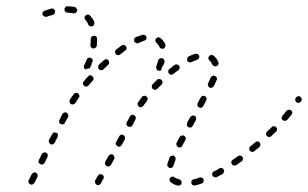

<svg xmlns="http://www.w3.org/2000/svg" viewBox="-20 -575 974 607"><path d="M546 12Q548 11 550 10Q552 9 553 8Q554 6 554 4Q555 0 553 -3Q551 -7 547 -8Q538 -10 532 -14Q529 -17 525 -17Q521 -16 518 -13Q517 -12 516 -10Q516 -8 516 -6Q516 -4 517 -2Q518 0 520 1Q528 8 542 12Q544 12 546 12ZM623 0Q625 -3 624 -7Q623 -9 622 -11Q621 -12 619 -13Q617 -14 615 -14Q613 -14 611 -14Q602 -10 593 -8Q589 -8 586 -4Q584 -1 585 3Q585 5 586 7Q588 9 589 10Q591 11 593 11Q595 12 597 11Q607 9 618 5Q622 4 623 0ZM301 1Q301 1 301 1L299 5Q297 8 293 10Q289 11 285 9Q282 7 281 3Q279 -1 281 -5L289 -19Q291 -23 295 -24Q299 -25 303 -23Q305 -22 306 -21Q307 -19 308 -17Q308 -15 308 -13Q308 -11 307 -10L301 0Q301 1 301 1ZM99 -23Q97 -27 94 -29Q92 -30 90 -30Q88 -30 86 -29Q84 -29 83 -27Q81 -26 80 -24L71 -6Q69 -2 70 2Q72 6 75 7Q77 8 79 9Q81 9 83 8Q85 7 86 6Q88 5 89 3L98 -15Q100 -19 99 -23ZM688 -32Q690 -36 687 -39Q686 -41 685 -42Q683 -43 681 -44Q679 -44 677 -44Q675 -44 674 -43Q665 -37 656 -33Q654 -32 653 -31Q652 -29 651 -27Q651 -25 651 -23Q651 -21 652 -19Q654 -16 658 -15Q662 -13 665 -15Q674 -20 684 -25Q687 -28 688 -32ZM509 -52Q509 -50 510 -49Q511 -47 513 -46Q514 -45 516 -44Q520 -43 524 -45Q527 -47 528 -51Q531 -60 535 -70Q535 -71 535 -73Q535 -75 535 -77Q534 -79 532 -80Q531 -82 529 -83Q525 -84 521 -82Q518 -81 516 -77Q512 -66 509 -56Q509 -54 509 -52ZM341 -80Q340 -84 337 -86Q335 -87 333 -87Q331 -87 329 -87Q327 -86 326 -85Q324 -83 323 -82L313 -64Q311 -60 312 -56Q314 -52 317 -50Q319 -49 321 -49Q323 -49 325 -49Q327 -50 328 -51Q330 -52 331 -54L341 -72Q343 -76 341 -80ZM747 -68Q748 -70 748 -72Q748 -74 748 -76Q747 -78 746 -79Q745 -81 743 -82Q741 -83 739 -83Q738 -84 736 -83Q734 -83 732 -81Q724 -75 716 -70Q714 -68 713 -67Q712 -65 711 -63Q711 -61 712 -59Q712 -57 713 -56Q715 -52 720 -52Q724 -51 727 -53Q735 -59 744 -65Q746 -66 747 -68ZM131 -82Q131 -84 131 -86Q130 -88 129 -90Q128 -91 126 -92Q122 -94 118 -93Q114 -91 112 -88L103 -69Q101 -66 102 -62Q104 -58 107 -56Q109 -55 111 -55Q113 -55 115 -55Q117 -56 118 -57Q120 -59 121 -60L130 -79Q131 -80 131 -82ZM803 -117Q804 -121 801 -124Q800 -126 798 -127Q796 -128 794 -128Q792 -128 790 -127Q788 -127 787 -125Q779 -119 771 -112Q770 -111 769 -109Q768 -107 768 -105Q768 -103 768 -102Q769 -100 770 -98Q773 -95 777 -95Q781 -94 784 -97Q792 -103 800 -110Q803 -113 803 -117ZM538 -116Q539 -112 543 -110Q544 -109 546 -109Q548 -109 550 -109Q552 -110 554 -111Q555 -112 556 -114L566 -132Q568 -136 567 -140Q565 -144 562 -146Q560 -147 558 -147Q556 -147 554 -146Q552 -146 551 -145Q549 -143 548 -142L538 -123Q537 -120 538 -116ZM375 -142Q374 -146 370 -148Q369 -149 367 -149Q365 -150 363 -149Q361 -149 359 -147Q358 -146 357 -144L347 -126Q345 -123 346 -119Q348 -115 351 -113Q353 -112 355 -111Q357 -111 359 -112Q361 -112 362 -114Q364 -115 365 -117L375 -135Q376 -138 375 -142ZM163 -150Q162 -154 158 -155Q154 -157 150 -156Q147 -155 145 -151L135 -133Q133 -129 135 -125Q136 -121 140 -119Q143 -117 147 -119Q151 -120 153 -124L162 -142Q164 -146 163 -150ZM856 -166Q856 -170 853 -173Q850 -176 846 -176Q841 -176 839 -173Q831 -166 824 -159Q821 -156 821 -152Q821 -148 824 -145Q825 -143 827 -143Q829 -142 831 -142Q833 -142 834 -142Q836 -143 838 -145Q845 -152 853 -159Q856 -162 856 -166ZM572 -188V-186Q571 -184 571 -182Q570 -180 571 -179Q572 -177 573 -175Q574 -174 576 -173Q580 -171 584 -172Q587 -173 589 -177L590 -178L599 -195Q601 -199 600 -203Q599 -207 595 -209Q591 -211 587 -209Q583 -208 581 -204ZM409 -205Q408 -209 404 -211Q403 -212 401 -212Q399 -212 397 -212Q395 -211 393 -210Q392 -209 391 -207L381 -189Q379 -185 380 -181Q381 -177 385 -175Q387 -174 389 -174Q391 -174 393 -174Q395 -175 396 -176Q398 -177 399 -179L408 -197Q410 -201 409 -205ZM195 -213Q194 -217 190 -219Q187 -221 183 -219Q179 -218 177 -214L168 -196Q166 -192 167 -188Q168 -184 172 -183Q176 -181 180 -182Q184 -183 185 -187L195 -205Q197 -209 195 -213ZM903 -215Q904 -217 904 -219Q904 -221 903 -223Q902 -225 900 -226Q897 -229 893 -228Q889 -228 886 -225Q880 -217 873 -209Q872 -208 871 -206Q870 -204 870 -202Q871 -200 871 -198Q872 -197 874 -195Q877 -193 881 -193Q885 -193 888 -196Q895 -204 901 -212Q903 -214 903 -215ZM612 -263 605 -249Q604 -247 604 -245Q604 -243 604 -241Q605 -240 606 -238Q607 -236 609 -236Q611 -235 613 -234Q615 -234 617 -235Q619 -235 620 -237Q622 -238 623 -240L630 -254L632 -258Q634 -261 633 -265Q632 -269 628 -271Q624 -273 620 -272Q617 -271 615 -267ZM447 -264Q446 -268 443 -270Q439 -273 435 -272Q431 -272 429 -269Q422 -260 416 -251Q414 -248 415 -244Q416 -240 419 -238Q421 -236 423 -236Q425 -236 426 -236Q428 -236 430 -238Q432 -239 433 -240Q438 -248 445 -256Q447 -260 447 -264ZM231 -273Q230 -277 227 -280Q223 -282 219 -281Q215 -281 213 -277Q206 -268 201 -260Q199 -256 200 -252Q201 -248 204 -246Q208 -244 212 -245Q216 -246 218 -249Q223 -257 229 -266Q232 -269 231 -273ZM933 -264Q932 -268 928 -270Q927 -271 925 -271Q923 -271 921 -270Q919 -270 917 -268Q916 -267 915 -265L914 -264Q912 -261 914 -257Q915 -253 918 -251Q920 -250 922 -250Q924 -249 926 -250Q928 -251 929 -252Q931 -253 932 -255L933 -256Q935 -260 933 -264ZM494 -315Q494 -319 491 -322Q488 -325 484 -325Q480 -326 477 -323Q469 -315 462 -308Q459 -305 460 -301Q460 -296 463 -294Q466 -291 470 -291Q474 -291 477 -294Q484 -301 491 -308Q494 -311 494 -315ZM637 -308Q637 -306 638 -304Q638 -302 640 -301Q641 -299 643 -298Q646 -296 650 -298Q654 -299 656 -303Q661 -313 665 -322Q666 -324 666 -326Q666 -328 665 -330Q664 -332 663 -333Q661 -334 659 -335Q656 -337 652 -335Q648 -334 646 -330Q643 -322 638 -312Q637 -310 637 -308ZM276 -327Q275 -331 272 -334Q269 -337 265 -337Q261 -337 258 -333Q251 -326 245 -318Q242 -315 242 -310Q243 -306 246 -304Q249 -301 253 -301Q257 -302 260 -305Q266 -312 273 -320Q276 -323 276 -327ZM548 -360Q549 -364 546 -367Q544 -371 540 -371Q536 -372 532 -370Q524 -364 516 -357Q514 -356 513 -354Q512 -352 512 -350Q512 -348 512 -346Q513 -344 514 -343Q515 -341 517 -340Q519 -339 521 -339Q523 -339 525 -339Q526 -340 528 -341Q536 -348 544 -353Q547 -356 548 -360ZM475 -357Q473 -361 474 -365Q478 -375 480 -384Q481 -388 485 -390Q489 -392 493 -391Q497 -389 499 -386Q501 -382 500 -378Q499 -374 497 -370Q495 -368 494 -365Q490 -360 490 -353Q488 -352 485 -351Q483 -351 480 -352Q476 -353 475 -357ZM325 -377Q325 -381 323 -384Q320 -387 316 -388Q312 -388 309 -385Q301 -378 293 -371Q291 -368 290 -363Q290 -359 293 -356Q296 -353 300 -353Q305 -353 307 -356Q315 -363 322 -370Q325 -373 325 -377ZM265 -362 264 -360Q264 -360 264 -359Q264 -359 264 -359Q257 -359 251 -356Q251 -356 250 -355Q249 -356 247 -358Q246 -359 246 -361Q245 -363 245 -365Q245 -367 246 -368L247 -370Q251 -378 254 -386Q255 -388 256 -390Q257 -391 259 -392Q261 -393 263 -393Q265 -393 267 -392Q270 -391 272 -388Q274 -384 273 -381Q272 -379 271 -377Q269 -373 269 -369Q267 -365 265 -362ZM657 -366Q661 -364 664 -366Q666 -366 668 -368Q669 -369 670 -371Q671 -373 671 -375Q671 -377 670 -379Q668 -385 664 -390Q660 -395 655 -399Q652 -402 648 -401Q643 -401 641 -397Q638 -394 639 -390Q639 -386 643 -383Q648 -379 651 -371Q653 -367 657 -366ZM609 -391Q611 -394 610 -398Q609 -402 605 -404Q601 -406 597 -405Q588 -402 577 -397Q573 -395 572 -391Q571 -387 572 -383Q573 -381 575 -380Q576 -379 578 -378Q580 -377 582 -378Q584 -378 586 -379Q595 -383 603 -386Q607 -387 609 -391ZM380 -421Q381 -425 378 -429Q376 -432 372 -433Q368 -433 364 -431Q356 -425 347 -418Q344 -416 344 -412Q343 -408 346 -404Q348 -401 352 -401Q357 -400 360 -403Q368 -409 376 -415Q379 -417 380 -421ZM489 -422Q493 -420 497 -421Q501 -423 502 -427Q504 -430 503 -434Q498 -446 487 -455Q484 -457 480 -457Q476 -456 473 -453Q471 -450 471 -446Q472 -442 475 -439Q481 -434 484 -427Q485 -423 489 -422ZM268 -426Q270 -422 274 -422Q278 -421 282 -424Q285 -426 286 -430Q287 -442 287 -452Q287 -456 285 -459Q282 -462 278 -462Q273 -462 270 -459Q267 -457 267 -452Q267 -443 266 -433Q265 -429 268 -426ZM442 -450Q444 -454 443 -458Q442 -462 438 -464Q435 -466 431 -465Q421 -462 410 -458Q406 -456 404 -452Q403 -448 404 -444Q405 -443 407 -441Q408 -440 410 -439Q412 -438 414 -438Q416 -438 418 -439Q427 -443 435 -446Q439 -447 442 -450ZM265 -492Q269 -491 273 -492Q274 -493 276 -495Q277 -496 278 -498Q279 -500 278 -502Q278 -504 278 -506Q273 -517 265 -525Q264 -527 262 -528Q260 -529 258 -529Q256 -529 254 -528Q252 -528 251 -526Q248 -524 247 -520Q247 -515 250 -512Q256 -506 259 -497Q261 -494 265 -492ZM147 -528Q151 -530 153 -533Q155 -537 154 -541Q153 -543 152 -544Q151 -546 149 -547Q147 -548 145 -548Q143 -548 141 -548Q134 -546 127 -543Q123 -542 121 -541Q119 -541 118 -539Q116 -538 115 -536Q114 -534 114 -532Q114 -530 115 -528Q116 -525 120 -523Q124 -521 128 -522Q130 -523 133 -524Q140 -526 147 -528ZM216 -533Q218 -533 220 -535Q221 -536 222 -537Q223 -539 224 -541Q225 -545 222 -548Q220 -552 216 -553Q206 -555 194 -555Q190 -556 187 -553Q184 -550 184 -546Q184 -544 184 -542Q185 -540 186 -539Q188 -537 189 -536Q191 -535 193 -535Q203 -535 212 -533Q214 -533 216 -533Z"/></svg>

Font: FRB American Cursive Dashed Light
Style: Italic
Weight: 300
Italic angle: -25°
Version: Version 2.0;Modular Font Editor K font №1